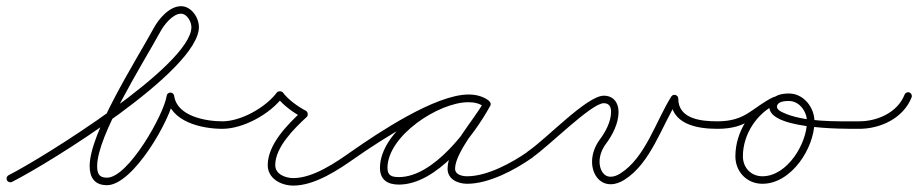

<svg xmlns="http://www.w3.org/2000/svg" viewBox="-20 -571 2936 614"><path d="M18.4 10.7C18.4 10.7 18.4 10.7 18.4 10.7C136.5 -48.8 616.1 -345.1 616.1 -484.4C616.1 -515.1 591.6 -551.2 558.9 -551.2C521.9 -551.2 487.3 -510.7 471.4 -480.6C471.4 -480.6 471.4 -480.7 471.4 -480.7C471.5 -480.7 471.5 -480.8 471.5 -480.8C411.9 -372 266.7 -145.5 266.7 -39.9C266.7 -3.2 282.6 21.2 322.1 21.2C405.7 21.2 526.1 -188.9 536.9 -261.2C537.9 -268 531.5 -271.4 525 -271.5C518.6 -271.5 512.2 -268.1 513.1 -261.3C524.3 -181.4 624.8 -159.1 691 -159C697.6 -159 703 -164.4 703 -171C703 -177.6 697.6 -183 691 -183C691 -183 691 -183 691 -183C638.6 -183.1 546.1 -198.7 536.9 -264.7C535.9 -271.5 530.5 -274.9 525 -274.9C519.6 -274.9 514.1 -271.5 513.1 -264.8C504.2 -204.6 390.3 -2.8 322.1 -2.8C296.2 -2.8 290.7 -16.4 290.7 -39.9C290.7 -138.1 435.5 -365.1 492.5 -469.2C492.5 -469.2 492.5 -469.3 492.6 -469.3C492.6 -469.3 492.6 -469.4 492.6 -469.4C503.8 -490.6 532.1 -527.2 558.9 -527.2C577.9 -527.2 592.1 -501.5 592.1 -484.4C592.1 -361.5 114.8 -64.8 7.6 -10.7C1.7 -7.7 -0.7 -0.5 2.3 5.4C5.3 11.3 12.5 13.7 18.4 10.7Z M679 -171C679 -164.4 684.4 -159 691 -159C758.6 -159 844.6 -207.1 884.6 -260.8C886.6 -263.4 880.8 -264.8 875 -264.8C869.2 -264.8 863.4 -263.5 865.3 -260.9C884 -235.5 919.4 -209.6 947.6 -195.3C950.6 -193.7 951.2 -199.8 950.4 -205.6C949.6 -211.5 947.4 -217.2 944.9 -214.8C899.6 -173.2 836.2 -109 836.2 -43.2C836.2 0.7 879.3 22.5 918.2 22.5C987.4 22.5 1063.5 -28.8 1117.9 -67.2C1123.3 -71 1124.6 -78.5 1120.8 -83.9C1117 -89.3 1109.5 -90.6 1104.1 -86.8C1054.4 -51.7 981.6 -1.5 918.2 -1.5C893.2 -1.5 860.2 -13.4 860.2 -43.2C860.2 -100.7 921.8 -160.9 961.1 -197.2C963.7 -199.5 964.5 -203.6 964 -207.5C963.4 -211.4 961.5 -215.1 958.4 -216.7C933.7 -229.3 901.1 -252.7 884.7 -275.1C882.8 -277.7 878.9 -279 875 -279C871.2 -279.1 867.3 -277.8 865.4 -275.2C829.9 -227.5 751 -183 691 -183C684.4 -183 679 -177.6 679 -171Z M1101.2 -70.1C1105 -64.7 1112.4 -63.4 1117.9 -67.2C1193.9 -120.2 1384.5 -244.8 1478.6 -244.8C1495.5 -244.8 1513.1 -241.2 1527 -231.2C1533.2 -226.8 1539.8 -229.9 1543.1 -235.1C1546.5 -240.3 1546.6 -247.6 1540 -251.4C1519.1 -263.5 1502.1 -268.1 1477.3 -268.1C1369.1 -268.1 1195.1 -150.4 1195.1 -34.2C1195.1 4.5 1220 19.3 1255.7 19.3C1376.8 19.3 1495.2 -136.7 1547.5 -232.2C1551.4 -239.3 1548 -245.6 1542.8 -248.5C1537.5 -251.4 1530.3 -250.8 1526.5 -243.8C1493.3 -183.3 1411.3 -98.5 1411.3 -31.6C1411.3 2.7 1444.4 16.7 1474 16.7C1543.7 16.7 1627.3 -27.9 1682.9 -67.2C1688.3 -71 1689.6 -78.5 1685.8 -83.9C1682 -89.3 1674.5 -90.6 1669.1 -86.8C1669.1 -86.8 1669.1 -86.8 1669.1 -86.8C1617.7 -50.5 1538.4 -7.3 1474 -7.3C1458.6 -7.3 1435.3 -12 1435.3 -31.6C1435.3 -83.4 1519 -180.2 1547.5 -232.2C1551.4 -239.2 1548 -245.6 1542.8 -248.5C1537.5 -251.4 1530.3 -250.8 1526.5 -243.8C1479.1 -157.2 1366.1 -4.7 1255.7 -4.7C1233.2 -4.7 1219.1 -9.2 1219.1 -34.2C1219.1 -136.6 1382.8 -244.1 1477.3 -244.1C1498 -244.1 1510.8 -240.6 1528 -230.6C1534.6 -226.8 1540.9 -229.6 1544.1 -234.5C1547.2 -239.4 1547.2 -246.3 1541 -250.8C1522.9 -263.7 1500.6 -268.8 1478.6 -268.8C1372.2 -268.8 1189 -146.1 1104.1 -86.8C1098.7 -83 1097.4 -75.6 1101.2 -70.1Z M1681.7 -67C1681.7 -67 1681.7 -67 1681.7 -67C1733.7 -101.9 1870.9 -241 1911 -241C1928.5 -241 1934.1 -229 1934.1 -213C1934.1 -182.1 1916.4 -149.2 1898.4 -125.2C1883 -104.6 1873.3 -79.4 1873.3 -53.6C1873.3 -18.2 1893.8 18.2 1933 18.2C1948.5 18.2 1963.4 12.3 1976.4 4.2C2061.3 -48.9 2095.3 -167.1 2147.2 -249.6C2150.2 -254.5 2144.7 -259 2138.4 -260.8C2132.1 -262.6 2125 -261.8 2125 -256C2125 -173.6 2208.4 -159.1 2274 -159C2280.6 -159 2286 -164.4 2286 -171C2286 -177.6 2280.6 -183 2274 -183C2274 -183 2274 -183 2274 -183C2223.4 -183.1 2149 -189.8 2149 -256C2149 -261.8 2145 -265.8 2140.2 -267.2C2135.5 -268.6 2129.9 -267.3 2126.8 -262.4C2077.5 -183.9 2043.7 -66.2 1963.6 -16.2C1954.6 -10.5 1943.9 -5.8 1933 -5.8C1907.7 -5.8 1897.3 -31.9 1897.3 -53.6C1897.3 -74.2 1905.3 -94.4 1917.6 -110.8C1938.8 -139.1 1958.1 -176.7 1958.1 -213C1958.1 -242.2 1942 -265 1911 -265C1856.6 -265 1727 -126.3 1668.3 -87C1662.8 -83.3 1661.3 -75.8 1665 -70.3C1668.7 -64.8 1676.2 -63.3 1681.7 -67Z M2274 -159C2274 -159 2274 -159 2274 -159C2372.7 -159.1 2390.1 -202.8 2463.6 -238.7C2469.6 -241.6 2472.1 -248.8 2469.2 -254.7C2466.2 -260.7 2459.1 -263.2 2453.1 -260.3C2383.3 -226.2 2366.4 -183.1 2274 -183C2267.4 -183 2262 -177.6 2262 -171C2262 -164.4 2267.4 -159 2274 -159ZM2469.3 -254.5C2466.5 -260.5 2459.3 -263.1 2453.3 -260.4C2381.5 -227.1 2331.7 -150.4 2331.7 -71.2C2331.7 -21.8 2368.3 16.7 2418.2 16.7C2511.2 16.7 2584.6 -98.2 2584.6 -182.5C2584.6 -227.5 2549.9 -272 2503 -272C2479.8 -272 2451.4 -266.9 2442.7 -242C2442.7 -242 2442.7 -242 2442.7 -242C2442.7 -242 2442.7 -242 2442.7 -242C2411.8 -155.6 2685.2 -159 2725 -159C2731.6 -159 2737 -164.4 2737 -171C2737 -177.6 2731.6 -183 2725 -183C2652.7 -183.1 2550.5 -179.9 2483.8 -211.1C2475.3 -215 2461.2 -222.3 2465.3 -234C2465.3 -234 2465.3 -234 2465.3 -234C2465.3 -234 2465.3 -234 2465.3 -234C2469.9 -247.1 2491.6 -248 2503 -248C2536.5 -248 2560.6 -214.2 2560.6 -182.5C2560.6 -111.7 2497.5 -7.3 2418.2 -7.3C2381.5 -7.3 2355.7 -34.9 2355.7 -71.2C2355.7 -141.1 2400 -209.2 2463.4 -238.6C2469.4 -241.4 2472 -248.5 2469.3 -254.5Z M2724.9 -159C2724.9 -159 2724.9 -159 2724.9 -159C2793.9 -158.2 2868.5 -192.1 2895.2 -259.6C2897.6 -265.7 2894.6 -272.7 2888.4 -275.2C2882.3 -277.6 2875.3 -274.6 2872.8 -268.4C2849.9 -210.4 2784.1 -182.3 2725.1 -183C2718.5 -183.1 2713.1 -177.8 2713 -171.1C2712.9 -164.5 2718.2 -159.1 2724.9 -159Z"/></svg>

Font: FRB American Cursive Guidelines Light
Style: Italic
Weight: 300
Italic angle: -25°
Version: Version 2.0;Modular Font Editor K font №1